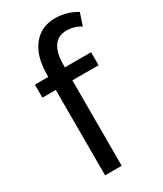

<svg xmlns="http://www.w3.org/2000/svg" viewBox="-187 -811 749 882"><g transform="rotate(-30 187.0 -370.0)"><path d="M99 0V-453H28V-522H99V-533Q99 -630 142 -685Q185 -740 259 -740Q290 -740 320 -731.5Q350 -723 374 -708L352 -643Q338 -653 317.5 -659Q297 -665 277 -665Q233 -665 210 -632Q187 -599 187 -536V-522H326V-453H187V0Z"/></g></svg>

Font: IngvarSans
Style: Regular
Weight: 500
Version: Version 3.000